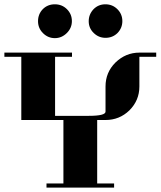

<svg xmlns="http://www.w3.org/2000/svg" viewBox="-20 -855 732 875"><path d="M0 -596.2V-615.2H308.1V-596.2H231V-327.1H384.8Q460.9 -327.1 460.9 -346.2V-460.9Q460.9 -524.9 505.9 -569.8Q552.7 -615.2 615.2 -615.2H691.9V-596.2H615.2V-460.9Q615.2 -397.5 569.8 -352.1Q524.4 -308.1 460.9 -308.1H422.9V-19H500V0H191.9V-19H269V-308.1H77.1V-596.2ZM153.3 -758.3Q153.3 -791 175.3 -813.5Q197.3 -835.4 230 -835.4Q262.7 -835.4 285.2 -813Q307.6 -790.5 307.6 -758.8Q307.6 -727.5 284.7 -704.6Q261.2 -681.2 230 -681.2Q198.7 -681.2 175.8 -704.1Q153.3 -726.6 153.3 -758.3ZM406.7 -813.5Q428.7 -835.4 460.4 -835.4Q492.7 -835.4 515.1 -813Q537.6 -790.5 537.6 -758.8Q537.6 -727.5 515.6 -704.6Q493.2 -682.6 460.9 -682.6Q429.7 -682.6 407.2 -704.6Q384.3 -726.6 384.3 -758.3Q384.3 -790 406.7 -813.5Z"/></svg>

Font: Hjet
Style: Regular
Weight: 400
Designer: T. Christopher White
Version: Version 1.2